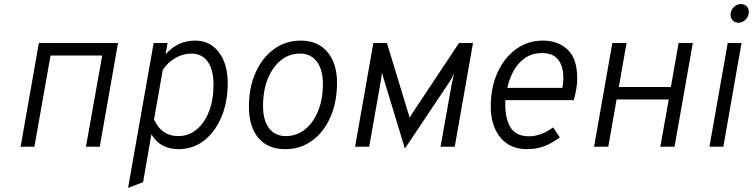

<svg xmlns="http://www.w3.org/2000/svg" viewBox="-20 -723 3710 946"><path d="M81.5 0 171.5 -511H561.5L471.5 0H403.5L483.5 -449.5H229L149.5 0Z M611 203 737 -511H805.5L796 -456Q856.5 -523 941.5 -523Q1014.5 -523 1058.2 -465.8Q1102 -408.5 1102 -313.5Q1102 -219.5 1070.8 -146Q1039.5 -72.5 985 -30.2Q930.5 12 860.5 12Q768.5 12 726 -61.5L685 174.5ZM858 -52.5Q909.5 -52.5 948.8 -85Q988 -117.5 1010 -174.5Q1032 -231.5 1032 -306.5Q1032 -379 1003.5 -419Q975 -459 922.5 -459Q882.5 -459 845 -437.8Q807.5 -416.5 782 -379L739 -134.5Q776 -52.5 858 -52.5Z M1385 12Q1300.5 12 1253.5 -43Q1206.5 -98 1206.5 -197.5Q1206.5 -292.5 1239.5 -366Q1272.5 -439.5 1330.2 -481.2Q1388 -523 1463 -523Q1545 -523 1592.8 -467.2Q1640.5 -411.5 1640.5 -315.5Q1640.5 -219.5 1607.8 -145.5Q1575 -71.5 1517.5 -29.8Q1460 12 1385 12ZM1388 -52.5Q1441.5 -52.5 1482.8 -85.5Q1524 -118.5 1547.5 -176.5Q1571 -234.5 1571 -309.5Q1571 -380 1541 -419.5Q1511 -459 1458.5 -459Q1405 -459 1364 -426Q1323 -393 1299.5 -334.8Q1276 -276.5 1276 -200.5Q1276 -130.5 1305.5 -91.5Q1335 -52.5 1388 -52.5Z M1975 9 1877 -313.5Q1869 -338.5 1862 -365.5Q1860 -352.5 1858.2 -338.2Q1856.5 -324 1853.5 -308.5L1799 0H1729.5L1819.5 -511H1886.5L1986.5 -182.5Q1991 -169.5 1993.8 -160Q1996.5 -150.5 1998 -142.5Q2004.5 -153.5 2010.5 -163Q2016.5 -172.5 2026.5 -187.5L2241.5 -511H2310.5L2220.5 0H2150.5L2205.5 -308Q2208.5 -323.5 2211.8 -337Q2215 -350.5 2217.5 -361Q2209 -344 2201.5 -330.8Q2194 -317.5 2184 -303.5Z M2577 12Q2492 12 2445 -46Q2398 -104 2398 -199Q2398 -292 2431.2 -365.2Q2464.5 -438.5 2522.5 -480.8Q2580.5 -523 2654.5 -523Q2729.5 -523 2776.8 -478.5Q2824 -434 2824 -336.5Q2824 -309 2819.2 -283Q2814.5 -257 2807 -229.5H2470Q2466 -149 2492.5 -100.2Q2519 -51.5 2586.5 -51.5Q2614.5 -51.5 2645 -62.2Q2675.5 -73 2705 -95.5L2738 -46.5Q2705 -20 2664.8 -4Q2624.5 12 2577 12ZM2479.5 -290H2751Q2759.5 -338.5 2752.5 -377.2Q2745.5 -416 2720.8 -438.8Q2696 -461.5 2651.5 -461.5Q2602 -461.5 2567 -437.2Q2532 -413 2510.5 -373.8Q2489 -334.5 2479.5 -290Z M2907 0 2997 -511H3067L3029 -294.5H3285.5L3323.5 -511H3393.5L3303.5 0H3233.5L3275 -233H3018L2977 0Z M3617.5 -611Q3601.5 -611 3590.5 -622Q3579.5 -633 3579.5 -649.5Q3579.5 -671 3594.8 -687Q3610 -703 3630.5 -703Q3647.5 -703 3658.5 -692.2Q3669.5 -681.5 3669.5 -664.5Q3669.5 -642.5 3654 -626.8Q3638.5 -611 3617.5 -611ZM3475.5 0 3565.5 -511H3633.5L3544 0Z"/></svg>

Font: Overpass Light
Style: Italic
Weight: 300
Italic angle: -10°
Designer: Delve Withrington, Dave Bailey, Thomas Jockin
Foundry: Delve Fonts LLC
Version: Version 4.000; ttfautohint (v1.8.3)